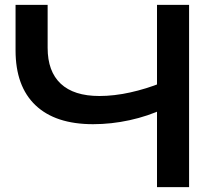

<svg xmlns="http://www.w3.org/2000/svg" viewBox="-20 -770 882 790"><path d="M363 -259Q208 -259 126 -337Q44 -415 44 -563V-750H176V-573Q176 -476 230 -425.5Q284 -375 389 -375Q449 -375 515 -389.5Q581 -404 646 -430L655 -323Q589 -292 513.5 -275.5Q438 -259 363 -259ZM626 0V-750H758V0Z"/></svg>

Font: Bounded
Style: Regular
Weight: 400
Designer: Vlad Churkin
Version: Version 1.0